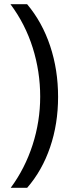

<svg xmlns="http://www.w3.org/2000/svg" viewBox="-20 -734 336 912"><path d="M255.9 -273.9Q255.9 -145.5 218 -34.7Q180.2 76.2 108.9 158.2H30.8Q98.6 66.4 134.8 -45.7Q170.9 -157.7 170.9 -274.9Q170.9 -394 135.5 -506.8Q100.1 -619.6 29.8 -713.9H108.9Q180.7 -628.4 218.3 -515.4Q255.9 -402.3 255.9 -273.9Z"/></svg>

Font: f02034202
Style: Regular
Weight: 400
Foundry: Ascender Corporation
Version: Version 1.10